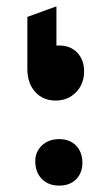

<svg xmlns="http://www.w3.org/2000/svg" viewBox="-20 -578 344 603"><path d="M166 4.9Q131.8 4.9 111.3 -16.1Q90.8 -37.1 90.8 -71.8Q90.8 -101.6 111.8 -121.3Q132.8 -141.1 166 -141.1Q199.2 -141.1 219 -120.6Q238.8 -100.1 238.8 -66.9Q238.8 -34.7 219 -14.9Q199.2 4.9 166 4.9ZM166 -435.1Q201.2 -435.1 222.7 -412.6Q244.1 -390.1 244.1 -354Q244.1 -314 218.5 -288.1Q192.9 -262.2 154.8 -262.2Q114.7 -262.2 90.3 -289.6Q65.9 -316.9 65.9 -361.8V-524.9L157.2 -558.1V-435.1Z"/></svg>

Font: Tajawal
Style: Bold
Weight: 700
Designer: Boutros Fonts
Foundry: Created by Boutros International 2017
Version: Version 1.700